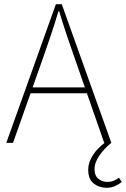

<svg xmlns="http://www.w3.org/2000/svg" viewBox="-20 -680 600 914"><path d="M488 214Q452 214 426 193.5Q400 173 400 128Q400 102 411.5 78Q423 54 441 34Q459 14 478 0H476L338 -396Q317 -456 298.5 -510.5Q280 -565 262 -626H258Q240 -565 221.5 -510.5Q203 -456 182 -396L42 0H10L246 -660H274L510 0Q478 25 454 59Q430 93 430 126Q430 157 449 171.5Q468 186 490 186Q507 186 520 181Q533 176 546 166L560 186Q548 196 529.5 205Q511 214 488 214ZM112 -236V-264H406V-236Z"/></svg>

Font: Source Sans 3 VF
Style: Regular
Weight: 200
Designer: Paul D. Hunt
Foundry: Adobe
Version: Version 3.046;hotconv 1.0.118;makeotfexe 2.5.65603